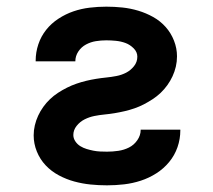

<svg xmlns="http://www.w3.org/2000/svg" viewBox="-20 -548 640 576"><path d="M301 8Q276 8 251.5 5.5Q227 3 203 -3.5Q179 -10 156.5 -22Q134 -34 117 -52Q100 -70 90.5 -93.5Q81 -117 81 -142Q81 -157 84.5 -172Q88 -187 94.5 -201Q101 -215 110 -227.5Q119 -240 130 -250.5Q141 -261 154 -269.5Q167 -278 181 -285Q195 -292 209.5 -297Q224 -302 238.5 -305.5Q253 -309 268.5 -311.5Q284 -314 299 -315.5Q314 -317 329.5 -320Q345 -323 358.5 -330Q372 -337 382 -349.5Q392 -362 392 -378Q392 -392 381 -403Q370 -414 356.5 -419Q343 -424 328 -425.5Q313 -427 299 -427Q283 -427 267.5 -424.5Q252 -422 238 -414.5Q224 -407 215 -393.5Q206 -380 206 -364H87V-366Q87 -391 95 -415Q103 -439 118.5 -458.5Q134 -478 155.5 -492Q177 -506 200.5 -514Q224 -522 249 -525Q274 -528 299 -528Q323 -528 347 -525.5Q371 -523 394.5 -516Q418 -509 439.5 -497Q461 -485 477 -467Q493 -449 502 -426Q511 -403 511 -379Q511 -363 507.5 -348Q504 -333 497.5 -319Q491 -305 482 -292.5Q473 -280 462 -269.5Q451 -259 438 -250.5Q425 -242 411.5 -235Q398 -228 383.5 -223Q369 -218 354 -214.5Q339 -211 324 -208.5Q309 -206 293.5 -204.5Q278 -203 263 -200Q248 -197 234 -190Q220 -183 210 -170.5Q200 -158 200 -143Q200 -133 206 -124Q212 -115 221 -109.5Q230 -104 240 -101Q250 -98 260 -96Q270 -94 280.5 -93.5Q291 -93 301 -93Q318 -93 335 -95.5Q352 -98 367 -105.5Q382 -113 392 -127.5Q402 -142 402 -158V-159H521V-157Q521 -131 512.5 -106.5Q504 -82 487.5 -62Q471 -42 449 -28Q427 -14 402.5 -6Q378 2 352.5 5Q327 8 301 8Z"/></svg>

Font: Iosevka Aile
Style: Bold
Weight: 700
Designer: Belleve Invis
Foundry: Belleve Invis
Version: Version 28.0.1; ttfautohint (v1.8.4)